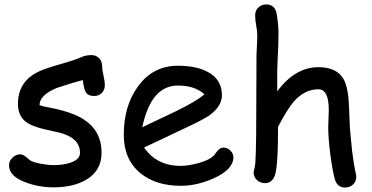

<svg xmlns="http://www.w3.org/2000/svg" viewBox="-20 -802 1652 852"><path d="M397.5 -376Q370.6 -376 359.9 -394Q352.5 -406.7 347.2 -446.8Q310.5 -437.5 234.4 -412.6Q155.8 -381.3 155.3 -335.4Q169.9 -330.1 184.1 -327.6Q296.4 -307.6 351.1 -272.5Q430.7 -221.2 430.7 -124Q430.7 -44.4 361.8 -3.9Q304.7 29.3 217.3 29.3Q153.3 29.3 95.2 7.8Q20 -19.5 20 -68.4Q20 -87.9 35.4 -102.5Q50.8 -117.2 70.3 -117.2Q85.4 -117.2 109.4 -93.8Q121.1 -82.5 162.1 -75.2Q194.8 -69.3 217.3 -69.3Q258.3 -69.3 289.6 -79.1Q335 -93.3 335 -124Q335 -190.4 242.2 -213.9L191.4 -225.1Q126.5 -239.3 99.1 -258.3Q59.6 -285.6 59.6 -340.8Q59.6 -442.9 155.8 -486.3Q185.1 -499.5 249.5 -517.8Q314 -536.1 341.8 -548.8Q361.8 -557.6 385.3 -557.6Q406.2 -557.6 419.7 -543.9Q433.1 -530.3 433.1 -508.3Q433.1 -494.1 439.2 -466.8Q445.3 -439.5 445.3 -425.3Q445.3 -403.3 431.9 -389.6Q418.5 -376 397.5 -376Z M782.7 22.5Q672.4 22.5 604 -32.7Q529.3 -93.8 529.3 -203.6Q529.3 -330.6 590.8 -416.5Q657.7 -510.3 769.5 -510.3Q850.6 -510.3 901.9 -482.9Q964.8 -449.2 964.8 -379.4Q964.8 -330.6 909.7 -290.5Q885.3 -272.9 806.2 -235.8L619.6 -147.5Q647 -106.9 687.7 -86.4Q728.5 -65.9 782.7 -65.9Q816.4 -65.9 861.8 -78.6Q919.4 -94.7 936 -120.8Q952.6 -147 971.7 -147Q988.8 -147 1002.2 -134Q1015.6 -121.1 1015.6 -104Q1015.6 -49.8 928.2 -10.7Q853.5 22.5 782.7 22.5ZM769.5 -422.4Q710 -422.4 670.4 -376.2Q630.9 -330.1 611.3 -237.3L761.2 -308.6Q849.6 -351.6 887.2 -383.3Q845.2 -422.4 769.5 -422.4Z M1511.2 30.3Q1476.6 30.3 1465.8 -6.8Q1454.6 -46.9 1445.3 -120.6Q1436.5 -191.4 1436.5 -236.8Q1436.5 -249.5 1437.7 -275.4Q1439 -301.3 1439 -314Q1439 -405.8 1393.1 -405.8Q1331.1 -405.8 1282.2 -349.6Q1257.3 -320.8 1213.9 -239.7Q1213.9 -53.7 1198.2 -19.5Q1184.6 10.7 1155.8 10.7Q1135.7 10.7 1120.6 -2.9Q1105.5 -16.6 1105.5 -36.1Q1105.5 -43 1109.9 -57.6Q1113.8 -69.8 1115.2 -128.9L1116.7 -201.2L1118.2 -560.1Q1121.6 -620.6 1121.6 -641.6Q1121.6 -666.5 1116.9 -688.7Q1112.3 -710.9 1112.3 -734.9Q1112.3 -755.4 1126.5 -768.8Q1140.6 -782.2 1161.1 -782.2Q1201.2 -782.2 1208 -739.3Q1215.8 -691.9 1215.8 -653.8Q1215.8 -602.5 1212.4 -546.9Q1209.5 -493.7 1210 -439.9L1210.4 -397Q1250.5 -450.7 1296.1 -477.3Q1341.8 -503.9 1393.1 -503.9Q1474.1 -503.9 1504.4 -451.2Q1525.9 -414.1 1528.8 -326.2L1532.7 -232.9L1542.5 -131.3Q1549.3 -74.2 1559.1 -30.8Q1561 -22.5 1561 -16.6Q1561 3.4 1546.4 16.8Q1531.7 30.3 1511.2 30.3Z"/></svg>

Font: TUNJUNG BIRU
Style: Regular
Weight: 400
Designer: R.S. Wihananto
Foundry: R.S. Wihananto
Version: Version 2.0.1